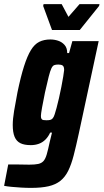

<svg xmlns="http://www.w3.org/2000/svg" viewBox="-53 -710 504 934"><path d="M98 204Q74 204 49.5 202.5Q25 201 3.5 199Q-18 197 -33 194L-13 90Q8 90 25 90Q42 90 58 90.5Q74 91 89 91Q117 91 133 87.5Q149 84 158.5 73.5Q168 63 174.5 40.5Q181 18 189 -20Q192 -34 195.5 -46.5Q199 -59 200 -65H191Q182 -45 168 -31Q154 -17 136 -10.5Q118 -4 97 -4Q65 -4 46 -13.5Q27 -23 18 -44.5Q9 -66 9 -102Q9 -131 15.5 -170Q22 -209 32 -261Q48 -338 64 -388Q80 -438 97.5 -466.5Q115 -495 138 -506.5Q161 -518 192 -518Q211 -518 229.5 -512Q248 -506 261 -491.5Q274 -477 274 -452H283L299 -510H427L330 -59Q317 1 305.5 45.5Q294 90 279 120.5Q264 151 241 169.5Q218 188 183.5 196Q149 204 98 204ZM173 -125Q183 -125 190.5 -126.5Q198 -128 203.5 -134.5Q209 -141 213 -154Q216 -163 222 -184.5Q228 -206 234 -233Q240 -260 245.5 -287.5Q251 -315 254.5 -337Q258 -359 259 -369Q259 -386 252 -391Q245 -396 231 -396Q218 -396 210.5 -393Q203 -390 197 -377.5Q191 -365 184 -337.5Q177 -310 166 -261Q157 -218 151.5 -186.5Q146 -155 146 -146Q146 -136 149 -131.5Q152 -127 158 -126Q164 -125 173 -125ZM200 -564 157 -681 159 -690H247L280 -628L334 -690H431L429 -681L335 -564Z"/></svg>

Font: Saira Condensed ExtraBold
Style: Italic
Weight: 800
Width: 3
Italic angle: -12°
Designer: Hector Gatti with collaboration of the Omnibus-Type team
Foundry: Omnibus-Type
Version: Version 1.101